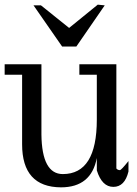

<svg xmlns="http://www.w3.org/2000/svg" viewBox="-30 -790 590 825"><path d="M146 -767H114L237 -590H298L420 -767L390 -770L267 -670ZM311 -469H386V-276Q386 -42 240 -42Q150 -42 148 -212V-514H-10V-469H65V-170Q65 14 232 15Q362 15 386 -111V-58Q408 13 457 13Q506 13 522 -53V-98Q491 -59 485 -59Q476 -59 470 -66V-514H311Z"/></svg>

Font: Sawarabi Mincho
Style: Regular
Weight: 400
Version: Version 1.082; ttfautohint (v1.8.4.7-5d5b)